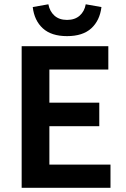

<svg xmlns="http://www.w3.org/2000/svg" viewBox="-20 -893 598 913"><path d="M83 0V-673.3H495.1V-562.5H214.8V-404.8H452.1V-293H214.8V-110.4H505.4V0ZM298.8 -721.2Q224.1 -721.2 183.6 -758.3Q143.1 -795.4 135.7 -859.4L210 -872.6Q216.3 -838.9 239 -818.6Q261.7 -798.3 298.8 -798.3Q335.9 -798.3 358.9 -818.6Q381.8 -838.9 387.7 -872.6L462.4 -859.4Q454.6 -795.4 414.1 -758.3Q373.5 -721.2 298.8 -721.2Z"/></svg>

Font: Akatab ExtraBold
Style: Regular
Weight: 800
Designer: SIL International
Foundry: SIL International
Version: Version 3.000